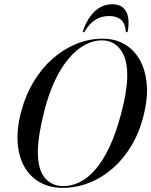

<svg xmlns="http://www.w3.org/2000/svg" viewBox="-20 -898 731 928"><path d="M476.5 -711Q535 -711 580.8 -685Q626.5 -659 654.5 -610.5Q682.5 -562 689 -494Q695.5 -426 674.5 -342Q654.5 -259 615.2 -193.8Q576 -128.5 523.2 -83Q470.5 -37.5 409.2 -13.8Q348 10 282.5 10Q223 10 175.8 -15.2Q128.5 -40.5 99.8 -88.8Q71 -137 65.5 -206.8Q60 -276.5 84 -364.5Q104.5 -439.5 142.5 -503Q180.5 -566.5 232.8 -613Q285 -659.5 347 -685.2Q409 -711 476.5 -711ZM286 1.5Q325 1.5 363.5 -16.8Q402 -35 438.2 -75.5Q474.5 -116 506.8 -182.8Q539 -249.5 565 -346.5Q580.5 -405 587.8 -451.2Q595 -497.5 595 -533Q595.5 -590.5 579.5 -628Q563.5 -665.5 536 -684.2Q508.5 -703 474 -703Q432.5 -703.5 391.2 -681.5Q350 -659.5 313 -616.2Q276 -573 245.2 -508Q214.5 -443 193 -357Q177.5 -295 170.2 -247.8Q163 -200.5 163 -165Q162.5 -80.5 196 -39.5Q229.5 1.5 286 1.5ZM508 -820.5Q470.5 -820.5 441.8 -803Q413 -785.5 390 -747Q388 -744 386.5 -743Q385 -742 383.5 -742Q381.5 -742 380.8 -743.8Q380 -745.5 381.5 -749.5Q402 -810 438.5 -843.8Q475 -877.5 522.5 -877.5Q569.5 -877.5 588.8 -843.8Q608 -810 598 -749.5Q597.5 -745.5 595.8 -743.8Q594 -742 592 -742Q590.5 -742 589.2 -743Q588 -744 588 -747Q584.5 -787 563.5 -803.8Q542.5 -820.5 508 -820.5Z"/></svg>

Font: Fraunces 120pt
Style: Italic
Weight: 400
Italic angle: -16°
Version: Version 1.000;[b76b70a41]